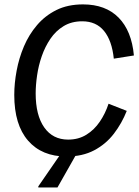

<svg xmlns="http://www.w3.org/2000/svg" viewBox="-20 -682 615 852"><path d="M275 12.5Q165.8 12.5 104.6 -57.9Q43.3 -128.3 43.3 -260.8Q43.3 -312.5 53.8 -368.3Q64.2 -424.2 86.2 -476.2Q108.3 -528.3 144.2 -570.4Q180 -612.5 230.4 -637.5Q280.8 -662.5 348.3 -662.5Q448.3 -662.5 506.3 -603.8Q564.2 -545 574.2 -435.8L485 -421.7Q476.7 -501.7 441.7 -544.6Q406.7 -587.5 345 -587.5Q297.5 -587.5 262.5 -566.2Q227.5 -545 203.8 -510Q180 -475 165.4 -432.9Q150.8 -390.8 144.6 -347.5Q138.3 -304.2 138.3 -267.5Q138.3 -170.8 176.2 -116.7Q214.2 -62.5 282.5 -62.5Q328.3 -62.5 363.3 -84.2Q398.3 -105.8 422.9 -142.1Q447.5 -178.3 461.7 -221.7L542.5 -190Q520.8 -135 485.4 -88.8Q450 -42.5 397.9 -15Q345.8 12.5 275 12.5ZM150 150V145L250 0H320L235 150Z"/></svg>

Font: Familjen Grotesk
Style: Italic
Weight: 400
Italic angle: -9.46201°
Designer: Anders Wikstroem, Jonas Baeckman, Matilda Gysing, Kristian Moeller
Foundry: Familjen STHLM AB
Version: Version 2.000